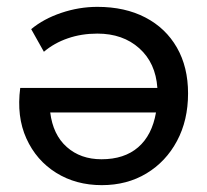

<svg xmlns="http://www.w3.org/2000/svg" viewBox="-20 -525 604 560"><path d="M277 15Q201.5 15 143.8 -21Q86 -57 57 -121Q28 -185 39 -268.5H439Q434 -341.5 386.2 -384.2Q338.5 -427 264 -427Q217.5 -427 177.8 -413.2Q138 -399.5 108 -374L71 -440Q107 -470 158.8 -487.5Q210.5 -505 264 -505Q344.5 -505 404 -474Q463.5 -443 496 -386.2Q528.5 -329.5 528.5 -252.5Q528.5 -174 496.2 -113.8Q464 -53.5 407.2 -19.2Q350.5 15 277 15ZM276 -60.5Q342.5 -60.5 383 -95.5Q423.5 -130.5 435 -197H126.5Q134.5 -132 174.8 -96.2Q215 -60.5 276 -60.5Z"/></svg>

Font: Geologica Light
Style: Regular
Weight: 300
Designer: Sindre Bremnes, Frode Helland
Foundry: Monokrom Skriftforlag AS
Version: Version 1.010; ttfautohint (v1.8.4.7-5d5b);gftools[0.9.28]